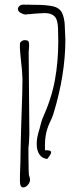

<svg xmlns="http://www.w3.org/2000/svg" viewBox="-20 -680 357 837"><path d="M140 -53Q140 -81 152 -117L158 -140Q160 -146 161 -151Q162 -156 164 -160Q205 -251 219.5 -331.5Q234 -412 234 -499L233 -555Q232 -595 217.5 -609Q203 -623 175 -623Q164 -623 138 -621Q132 -621 120.5 -619.5Q109 -618 100 -618Q91 -614 74.5 -621.5Q58 -629 58 -641Q58 -646 62 -651Q68 -660 84 -660Q93 -660 98 -659V-660Q109 -659 132 -659Q181 -659 210.5 -652.5Q240 -646 251 -623Q255 -615 258 -601.5Q261 -588 262 -576Q265 -516 265 -507Q265 -353 212 -181Q208 -169 200 -152Q188 -128 181.5 -101Q175 -74 176 -25Q203 -26 203 -16Q203 -11 197.5 -2.5Q192 6 186 13Q164 11 152 -6.5Q140 -24 140 -53ZM67 83 69 26 70 -38 72 -119Q79 -317 78 -335Q77 -373 71 -420Q70 -430 68 -451.5Q66 -473 67 -490Q67 -495 73.5 -500Q80 -505 87 -505Q100 -505 103.5 -500.5Q107 -496 107 -480L106 -466L105 -451L108 -96Q108 -88 106 -54Q106 -50 105 -46Q104 -42 104 -37V0Q104 38 105 64Q106 83 106 83Q111 96 111 103Q111 115 101.5 126Q92 137 81 137Q72 137 69 126.5Q66 116 67 83Z"/></svg>

Font: Amatic SC
Style: Regular
Weight: 400
Designer: Multiple Designers
Foundry: Vernon Adams
Version: Version 2.505